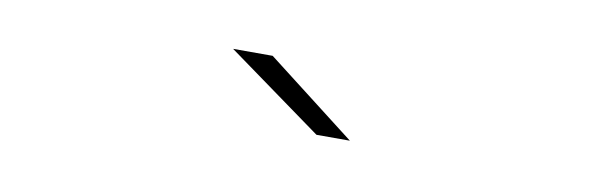

<svg xmlns="http://www.w3.org/2000/svg" viewBox="-27 -819 1146 368"><g transform="rotate(10 546.5 -635.0)"><path d="M592 -567.5 406 -702H483L657 -567.5Z"/></g></svg>

Font: Trispace Expanded ExtraLight
Style: Regular
Weight: 200
Width: 7
Designer: Tyler Finck
Foundry: Etcetera Type Company
Version: Version 1.210; ttfautohint (v1.8.3)